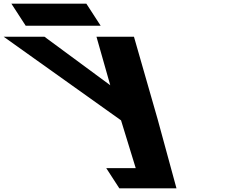

<svg xmlns="http://www.w3.org/2000/svg" viewBox="-498 -1025 1340 1045"><path d="M-436 -1005 -358.2 -885H49.8L-28 -1005ZM-477.9 -825 160.8 -370 240.7 -110H80.2L151.5 0H274.5H462.5L360 -376L231.1 -825H27.1L102.1 -561L-255.9 -825Z"/></svg>

Font: Hussar
Style: BdOpOblSeven
Weight: 700
Foundry: Cannot Into Space Fonts
Version: Version 2.00